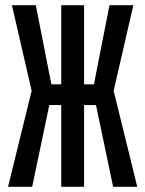

<svg xmlns="http://www.w3.org/2000/svg" viewBox="-20 -720 560 740"><path d="M304 0H216V-315H170L104 0H11L102 -370L26 -700H118L178 -395H216V-700H304V-395H342L402 -700H494L418 -370L509 0H416L350 -315H304Z"/></svg>

Font: Tektur Condensed
Style: Regular
Weight: 400
Width: 3
Designer: Adam Jagosz
Foundry: Adam Jagosz
Version: Version 1.005;gftools[0.9.30]